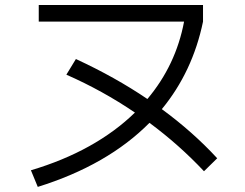

<svg xmlns="http://www.w3.org/2000/svg" viewBox="-20 -729 978 767"><path d="M519 -279.3Q389.6 -367.2 245.1 -430.7L283.2 -493.2Q439.9 -420.9 568.8 -333.5Q682.6 -468.8 715.3 -642.6H134.8V-709H791V-642.6Q749.5 -442.4 626.5 -293Q750.5 -202.1 847.7 -96.7L794.9 -44.9Q695.8 -150.4 577.1 -238.3Q409.7 -69.3 130.9 17.6L103.5 -48.8Q231.9 -86.9 336.4 -145Q440.9 -203.1 519 -279.3Z"/></svg>

Font: Pretendard JP
Style: Regular
Weight: 400
Designer: Base glyphs from Inter by Rasmus Andersson; Hangeul glyphs from Noto Sans CJK(Source Han Sans) by Jang Soo-young and Kan
Foundry: Kil Hyung-jin
Version: Version 1.309